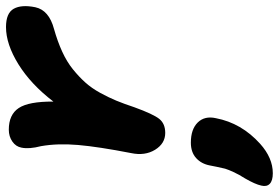

<svg xmlns="http://www.w3.org/2000/svg" viewBox="-216 -392 925 637"><g transform="rotate(-90 246.5 -73.5)"><path d="M124 12.2Q88.9 12.2 68.1 -21.5Q47.4 -55.2 57.1 -101.1Q78.1 -209 84 -276.9Q89.8 -344.7 80.1 -399.9Q69.8 -439.5 75.2 -464.8Q78.6 -483.4 95.5 -495.1Q112.3 -506.8 134.8 -506.8Q184.6 -506.8 206.5 -473.9Q228.5 -440.9 228 -358.9Q285.2 -433.6 351.8 -474.9Q418.5 -516.1 475.1 -516.1Q521.5 -516.1 535.9 -490.5Q550.3 -464.8 541 -418.9Q531.2 -373.5 469.2 -356.9Q427.7 -345.2 394 -329.8Q360.4 -314.5 335.2 -294.2Q310.1 -273.9 291.3 -252.9Q272.5 -231.9 257.1 -203.9Q241.7 -175.8 231.2 -150.4Q220.7 -125 209 -89.8Q186.5 -27.8 170.7 -7.8Q154.8 12.2 124 12.2ZM-9.8 369.1Q-34.2 369.1 -44.7 359.1Q-55.2 349.1 -50.8 331.1Q-46.4 310.5 -26.9 276.9Q-14.2 257.3 -5.6 238.3Q2.9 219.2 5.4 210.7Q7.8 202.1 11.7 182.4Q15.6 162.6 16.1 160.2Q21.5 131.8 40.8 114.5Q60.1 97.2 91.8 97.2Q136.2 97.2 158.7 120.1Q181.2 143.1 172.9 180.2Q156.7 265.1 87.9 327.1Q41 369.1 -9.8 369.1Z"/></g></svg>

Font: Shantell Sans Normal
Style: Bold Italic
Weight: 700
Italic angle: -11.31°
Designer: Stephen Nixon, Anya Danilova, Shantell Martin
Foundry: Arrow Type
Version: Version 1.006;[559af2be0]